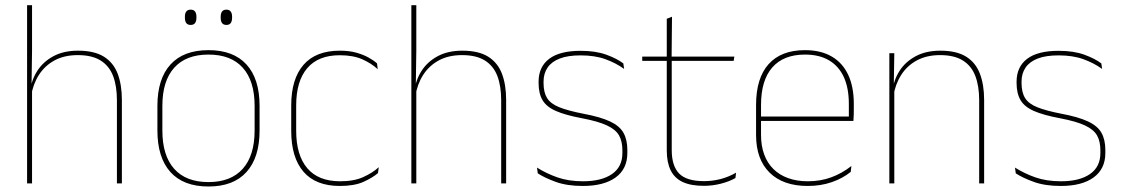

<svg xmlns="http://www.w3.org/2000/svg" viewBox="-20 -684 4186 716"><path d="M416 0V-310Q416 -363 401.8 -400.5Q387.5 -438 355.5 -458.2Q323.5 -478.5 270 -478.5Q220 -478.5 183.5 -458.8Q147 -439 125 -404.5Q103 -370 96 -325.5L85 -344H92.5Q97 -385 118.8 -419.2Q140.5 -453.5 178.8 -474.2Q217 -495 271 -495Q331.5 -495 367.2 -472.8Q403 -450.5 418.8 -409.2Q434.5 -368 434.5 -311V0ZM81 0V-664.5H99.5V-495.5L97.5 -357L99.5 -354V0Z M757.5 11.5Q664 11.5 615.5 -42.5Q567 -96.5 567 -197.5V-289Q567 -390 615.8 -443.5Q664.5 -497 757.5 -497Q850.5 -497 899.2 -443.5Q948 -390 948 -289V-197.5Q948 -96.5 899.2 -42.5Q850.5 11.5 757.5 11.5ZM757.5 -5Q841 -5 885.2 -54.5Q929.5 -104 929.5 -197.5V-289Q929.5 -382 885.5 -431.2Q841.5 -480.5 757.5 -480.5Q673.5 -480.5 629.5 -431.2Q585.5 -382 585.5 -289V-197.5Q585.5 -104 629.5 -54.5Q673.5 -5 757.5 -5ZM691 -591Q680 -591 674.8 -597.8Q669.5 -604.5 669.5 -618.5V-621.5Q669.5 -634.5 674.8 -641.2Q680 -648 691 -648Q702 -648 707.2 -641.2Q712.5 -634.5 712.5 -621.5V-618.5Q712.5 -604.5 707.2 -597.8Q702 -591 691 -591ZM824.5 -591Q813.5 -591 808.2 -597.8Q803 -604.5 803 -618.5V-621.5Q803 -634.5 808.2 -641.2Q813.5 -648 824.5 -648Q835 -648 840.2 -641.2Q845.5 -634.5 845.5 -621.5V-618.5Q845.5 -604.5 840.2 -597.8Q835 -591 824.5 -591Z M1247.5 9.5Q1157.5 9.5 1111.8 -43.5Q1066 -96.5 1066 -196V-290.5Q1066 -389.5 1111.8 -442.2Q1157.5 -495 1247.5 -495Q1282.5 -495 1309 -487.5Q1335.5 -480 1354.8 -469.2Q1374 -458.5 1386 -447.5L1388.5 -426Q1365.5 -447.5 1331.2 -462.8Q1297 -478 1247 -478Q1167 -478 1125.8 -429.8Q1084.5 -381.5 1084.5 -290.5V-196.5Q1084.5 -105.5 1125.8 -56.8Q1167 -8 1248.5 -8Q1300.5 -8 1335 -23.8Q1369.5 -39.5 1392.5 -60.5L1389.5 -38.5Q1370 -21.5 1335.8 -6Q1301.5 9.5 1247.5 9.5Z M1849 0V-310Q1849 -363 1834.8 -400.5Q1820.5 -438 1788.5 -458.2Q1756.5 -478.5 1703 -478.5Q1653 -478.5 1616.5 -458.8Q1580 -439 1558 -404.5Q1536 -370 1529 -325.5L1518 -344H1525.5Q1530 -385 1551.8 -419.2Q1573.5 -453.5 1611.8 -474.2Q1650 -495 1704 -495Q1764.5 -495 1800.2 -472.8Q1836 -450.5 1851.8 -409.2Q1867.5 -368 1867.5 -311V0ZM1514 0V-664.5H1532.5V-495.5L1530.5 -357L1532.5 -354V0Z M2153.5 9.5Q2095 9.5 2053.2 -5.5Q2011.5 -20.5 1985.5 -37.5L1982.5 -59Q2017.5 -37 2058.8 -22.5Q2100 -8 2154.5 -8Q2223 -8 2262 -34.8Q2301 -61.5 2301 -113.5V-123.5Q2301 -157 2288.5 -179Q2276 -201 2243.5 -216.2Q2211 -231.5 2150.5 -243Q2089 -254.5 2053.5 -270Q2018 -285.5 2003.2 -310.5Q1988.5 -335.5 1988.5 -374.5V-379.5Q1988.5 -434.5 2027.8 -464.5Q2067 -494.5 2145.5 -494.5Q2201.5 -494.5 2241.2 -480Q2281 -465.5 2304.5 -447.5L2307.5 -427Q2277 -449 2237.8 -463.2Q2198.5 -477.5 2145 -477.5Q2098 -477.5 2067.5 -465.8Q2037 -454 2022 -432Q2007 -410 2007 -379.5V-374.5Q2007 -339.5 2020.2 -318.2Q2033.5 -297 2066 -284Q2098.5 -271 2155 -260Q2219 -248 2254.8 -231.2Q2290.5 -214.5 2305 -188.8Q2319.5 -163 2319.5 -124.5V-113.5Q2319.5 -54 2275.8 -22.2Q2232 9.5 2153.5 9.5Z M2605 9Q2556.5 9 2526 -5.2Q2495.5 -19.5 2481 -49Q2466.5 -78.5 2466.5 -123V-462.5H2485V-124.5Q2485 -65.5 2512.5 -37Q2540 -8.5 2605.5 -8.5Q2636.5 -8.5 2666.8 -16.2Q2697 -24 2725 -40L2722.5 -20Q2699.5 -7 2668.2 1Q2637 9 2605 9ZM2375 -457V-473H2718.5L2716 -457ZM2466.5 -468V-614L2486 -621.5L2484.5 -468Z M2992 9.5Q2900.5 9.5 2850 -40.2Q2799.5 -90 2799.5 -180.5V-292.5Q2799.5 -392.5 2846.2 -444.8Q2893 -497 2982 -497Q3040.5 -497 3081.2 -473.5Q3122 -450 3143 -405.2Q3164 -360.5 3164 -296.5V-279.5Q3164 -268.5 3163.8 -257.5Q3163.5 -246.5 3162.5 -233H3145.5Q3145.5 -250.5 3145.5 -266.5Q3145.5 -282.5 3145.5 -296Q3145.5 -355.5 3126.8 -396.5Q3108 -437.5 3071.5 -459Q3035 -480.5 2982 -480.5Q2902 -480.5 2860 -432.5Q2818 -384.5 2818 -292.5V-243.5V-239.5V-181Q2818 -140 2829.8 -108Q2841.5 -76 2864 -53.8Q2886.5 -31.5 2919 -19.8Q2951.5 -8 2992.5 -8Q3040 -8 3080 -22.8Q3120 -37.5 3155 -65L3152.5 -43Q3123 -19 3082 -4.8Q3041 9.5 2992 9.5ZM2808 -233V-249.5H3156V-233Z M3631.5 0V-310Q3631.5 -363 3617.2 -400.5Q3603 -438 3571 -458.2Q3539 -478.5 3485.5 -478.5Q3436 -478.5 3399.2 -458.8Q3362.5 -439 3340.5 -404.2Q3318.5 -369.5 3311.5 -325L3302.5 -344H3308Q3312.5 -385 3334.2 -419.2Q3356 -453.5 3394.5 -474.2Q3433 -495 3486.5 -495Q3547 -495 3582.8 -472.8Q3618.5 -450.5 3634.2 -409.2Q3650 -368 3650 -311V0ZM3296.5 0V-485.5H3315L3313 -358.5H3315V0Z M3936 9.5Q3877.5 9.5 3835.8 -5.5Q3794 -20.5 3768 -37.5L3765 -59Q3800 -37 3841.2 -22.5Q3882.5 -8 3937 -8Q4005.5 -8 4044.5 -34.8Q4083.5 -61.5 4083.5 -113.5V-123.5Q4083.5 -157 4071 -179Q4058.5 -201 4026 -216.2Q3993.5 -231.5 3933 -243Q3871.5 -254.5 3836 -270Q3800.5 -285.5 3785.8 -310.5Q3771 -335.5 3771 -374.5V-379.5Q3771 -434.5 3810.2 -464.5Q3849.5 -494.5 3928 -494.5Q3984 -494.5 4023.8 -480Q4063.5 -465.5 4087 -447.5L4090 -427Q4059.5 -449 4020.2 -463.2Q3981 -477.5 3927.5 -477.5Q3880.5 -477.5 3850 -465.8Q3819.5 -454 3804.5 -432Q3789.5 -410 3789.5 -379.5V-374.5Q3789.5 -339.5 3802.8 -318.2Q3816 -297 3848.5 -284Q3881 -271 3937.5 -260Q4001.5 -248 4037.2 -231.2Q4073 -214.5 4087.5 -188.8Q4102 -163 4102 -124.5V-113.5Q4102 -54 4058.2 -22.2Q4014.5 9.5 3936 9.5Z"/></svg>

Font: Anek Gujarati Thin
Style: Regular
Weight: 250
Version: Version 1.003